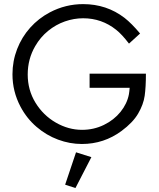

<svg xmlns="http://www.w3.org/2000/svg" viewBox="-20 -698 782 947"><path d="M64.5 -456.1Q87.4 -515.1 128.9 -561.5Q170.4 -607.9 226.1 -637.2Q303.2 -677.7 390.1 -677.7Q505.9 -677.7 594.2 -609.9Q629.9 -582 670.9 -532.7L616.2 -482.9Q581.1 -528.8 553.2 -550.8Q481.9 -607.9 390.1 -607.9Q344.7 -607.9 300 -592.3Q255.4 -576.7 217.3 -545.7Q179.2 -514.6 153.8 -470.7Q116.7 -407.2 116.7 -330.6Q116.7 -253.9 155 -191.4Q193.4 -128.9 255.4 -93.3Q317.4 -57.6 384.8 -57.6Q442.4 -57.6 492.2 -81.8Q542 -106 574.5 -146.2Q606.9 -186.5 615.7 -232.4Q618.2 -247.1 619.6 -265.1H421.9V-334.5H699.7Q699.7 -268.6 693.6 -225.6Q687.5 -182.6 661.4 -137.9Q635.3 -93.3 579.6 -52.2Q492.7 12.2 383.8 12.2Q324.2 12.2 266.4 -9.3Q208.5 -30.8 160.2 -72.3Q111.8 -113.8 81.1 -171.9Q41.5 -246.6 41.5 -331.5Q41.5 -396.5 64.5 -456.1ZM430.7 77.1 352.1 229.5 301.3 212.9 355 53.2Z"/></svg>

Font: NMS Futura Pro Book
Style: Regular
Weight: 400
Designer: Blend3rman
Version: Version 0.1